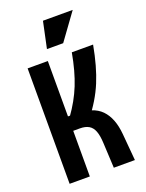

<svg xmlns="http://www.w3.org/2000/svg" viewBox="-154 -902 745 977"><g transform="rotate(-20 219.0 -413.0)"><path d="M48.8 -625H158.2V-325.2H197.3Q293 -325.2 337.4 -279.8Q381.8 -234.4 389.6 -145.5L402.3 0H288.1L281.2 -137.7Q279.3 -177.7 270 -201.7Q260.7 -225.6 242.2 -236.3Q223.6 -247.1 194.3 -247.1H158.2V0H48.8ZM288.1 -625H403.3Q382.8 -512.7 349.6 -432.6Q316.4 -352.5 254.9 -275.4L166 -320.3Q213.9 -386.7 242.2 -457Q270.5 -527.3 288.1 -625ZM205.1 -826.2H366.2L262.7 -683.6H174.8Z"/></g></svg>

Font: Sudo Var
Style: Regular
Weight: 400
Monospace: yes
Designer: Jens Kutilek
Foundry: Jens Kutilek
Version: Version 0.065;FEAKit 1.0